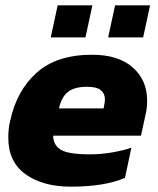

<svg xmlns="http://www.w3.org/2000/svg" viewBox="-20 -689 592 719"><path d="M170 -549 196 -669H326L300 -549ZM385 -549 411 -669H542L516 -549ZM246 10Q140 10 75.5 -36.5Q11 -83 11 -174Q11 -188 12.5 -204Q14 -220 18 -236Q42 -349 117 -416.5Q192 -484 325 -484Q423 -484 477 -436.5Q531 -389 531 -312Q531 -301 530 -289Q529 -277 526 -264L508 -181H179Q180 -144 209 -127.5Q238 -111 318 -111Q359 -111 401.5 -118.5Q444 -126 472 -136L448 -23Q372 10 246 10ZM201 -283H368L371 -300Q372 -305 372.5 -309Q373 -313 373 -317Q373 -338 358 -351Q343 -364 306 -364Q257 -364 233 -343.5Q209 -323 201 -283Z"/></svg>

Font: Kanit
Style: Bold Italic
Weight: 700
Italic angle: -12°
Designer: Katatrad Team
Foundry: CadsonDemak
Version: Version 2.000; ttfautohint (v1.8.3)